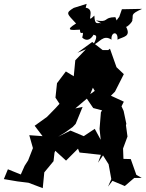

<svg xmlns="http://www.w3.org/2000/svg" viewBox="-45 -953 758 997"><path d="M490 -146 519 -100 533 -23 516 16 539 -14 603 13 652 -29H691L663 -45L634 -127L596 -128L594 -182L617 -244L609 -303L611 -310L597 -377L586 -401L598 -425L531 -456L552 -477L598 -568L560 -604L526 -700L517 -693H488L434 -735L357 -679L401 -697L346 -640L338 -557L297 -582L251 -521L243 -446L264 -414L243 -391L199 -346L135 -300L176 -246L107 -251L126 -184L101 -120L83 -92L63 -47L-4 -74L-25 -23L46 -11L103 -4L177 24L185 -58L233 -116L238 -160L242 -170L298 -119L360 -181L368 -161L479 -149L464 -108ZM293 -265 333 -294 348 -310 384 -398 346 -390 418 -451 447 -521 398 -565 447 -481 401 -448 439 -392 485 -380 479 -370 472 -284 478 -227 447 -284 390 -246 321 -275 257 -243ZM481 -832C462 -838 447 -817 445 -872C393 -822 457 -905 400 -913L405 -933L338 -912C294 -885 302 -883 350 -831C293 -796 319 -795 370 -799C371 -759 395 -808 382 -758C382 -758 412 -724 441 -773C445 -768 471 -778 439 -720C472 -731 490 -776 534 -747C530 -789 570 -793 565 -747C595 -763 638 -762 609 -815C609 -806 647 -841 642 -850C649 -875 628 -878 693 -907L588 -905L574 -865C554 -843 566 -839 554 -864C488 -863 524 -835 453 -847Z"/></svg>

Font: Asimov Aggro
Style: It
Weight: 500
Designer: Google
Version: Version 2.000980; 2014